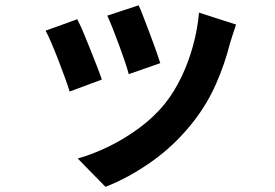

<svg xmlns="http://www.w3.org/2000/svg" viewBox="-20 -614 1040 727"><path d="M504.9 -593.9Q512.5 -578.3 523.7 -548.5Q535 -518.8 547.8 -485.4Q560.6 -452 571 -422.1Q581.4 -392.2 586.9 -374.9L467.4 -333.2Q462.9 -351.6 453 -380.7Q443.1 -409.8 431.1 -442.5Q419.1 -475.2 407.2 -505.3Q395.3 -535.3 386.2 -554.8ZM873.9 -521.1Q865.7 -497.2 860.2 -480Q854.7 -462.9 850.3 -447.8Q831.1 -372 798.1 -296.6Q765 -221.3 713.7 -155.2Q643.9 -65.5 555.5 -3Q467.1 59.5 379.3 93.4L274.3 -13.9Q329.1 -29 390.1 -58.4Q451.1 -87.9 507.9 -129.9Q564.8 -171.9 605.8 -223.4Q639.7 -266.1 666.6 -321.8Q693.4 -377.4 710.8 -440.5Q728.2 -503.6 733.5 -566.2ZM272.7 -541.2Q282.6 -522 295.3 -492.2Q307.9 -462.4 321.1 -429Q334.4 -395.5 346.5 -364.7Q358.6 -333.9 365.6 -312.7L243.8 -267.4Q237.8 -287.2 226.1 -319.3Q214.5 -351.4 200.9 -386.5Q187.3 -421.6 174.5 -451.6Q161.8 -481.5 152.6 -497.8Z"/></svg>

Font: Noto Sans KR Thin
Style: Regular
Weight: 100
Designer: Ryoko NISHIZUKA 西塚涼子 (kana, bopomofo & ideographs); Paul D. Hunt (Latin, Greek & Cyrillic); Sandoll Communications 산돌커뮤니
Foundry: Adobe
Version: Version 2.004-H2;hotconv 1.0.118;makeotfexe 2.5.65603